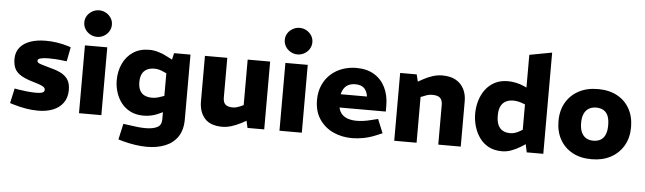

<svg xmlns="http://www.w3.org/2000/svg" viewBox="-56 -1018 4885 1455"><g transform="rotate(5 2386.5 -290.5)"><path d="M249 8Q204 8 157 0Q110 -8 63 -22L34 -31L59 -144L85 -139Q123 -133 158 -129.5Q193 -126 226 -126Q256 -126 271.5 -132.5Q287 -139 287 -154Q287 -163 281 -170Q275 -177 257.5 -185Q240 -193 205 -203Q141 -221 104.5 -242Q68 -263 53 -293Q38 -323 38 -369Q39 -421 67.5 -455.5Q96 -490 146 -507.5Q196 -525 264 -525Q306 -525 349.5 -518.5Q393 -512 438 -498L455 -492L434 -384L413 -386Q376 -391 346.5 -392.5Q317 -394 296 -394Q257 -394 235 -388Q213 -382 213 -370Q213 -360 219.5 -354.5Q226 -349 248.5 -342Q271 -335 317 -322Q374 -308 407 -287.5Q440 -267 454.5 -238.5Q469 -210 469 -169Q469 -110 440.5 -70.5Q412 -31 363 -11.5Q314 8 249 8Z M561 0V-516H731V0ZM646 -588Q618 -588 593.5 -602Q569 -616 555 -639Q541 -662 541 -689Q541 -717 555 -739.5Q569 -762 593.5 -776Q618 -790 646 -790Q675 -790 699 -776Q723 -762 737 -739.5Q751 -717 751 -689Q751 -662 737 -639Q723 -616 699 -602Q675 -588 646 -588Z M1095 209Q1053 209 1006 202Q959 195 914 183L876 172L903 51L940 56Q973 61 1007.5 65Q1042 69 1072 69Q1128 69 1161 52.5Q1194 36 1194 -8V-63L1170 -52Q1142 -38 1111 -31Q1080 -24 1051 -24Q993 -24 950.5 -45Q908 -66 880 -102Q852 -138 838 -183Q824 -228 824 -274Q824 -343 850.5 -400Q877 -457 927.5 -491Q978 -525 1051 -525Q1084 -525 1120 -514.5Q1156 -504 1187 -487L1228 -466L1239 -516H1364V-24Q1364 57 1329.5 108.5Q1295 160 1234 184.5Q1173 209 1095 209ZM996 -275Q996 -236 1009 -211.5Q1022 -187 1046 -176Q1070 -165 1103 -165Q1118 -165 1135 -168.5Q1152 -172 1168 -178L1194 -187V-359L1169 -370Q1152 -378 1135 -382Q1118 -386 1102 -386Q1067 -386 1043 -373Q1019 -360 1007.5 -335.5Q996 -311 996 -275Z M1651 8Q1560 8 1517 -41Q1474 -90 1474 -170V-516H1644V-215Q1644 -177 1662 -161Q1680 -145 1717 -145Q1732 -145 1745 -148.5Q1758 -152 1771 -157L1799 -170V-516H1970V0H1843L1822 -91L1855 -67L1793 -33Q1756 -14 1720.5 -3Q1685 8 1651 8Z M2086 0V-516H2256V0ZM2171 -588Q2143 -588 2118.5 -602Q2094 -616 2080 -639Q2066 -662 2066 -689Q2066 -717 2080 -739.5Q2094 -762 2118.5 -776Q2143 -790 2171 -790Q2200 -790 2224 -776Q2248 -762 2262 -739.5Q2276 -717 2276 -689Q2276 -662 2262 -639Q2248 -616 2224 -602Q2200 -588 2171 -588Z M2638 8Q2559 8 2493.5 -22.5Q2428 -53 2388.5 -112.5Q2349 -172 2349 -257Q2349 -321 2371.5 -371Q2394 -421 2432.5 -455.5Q2471 -490 2521 -507.5Q2571 -525 2626 -525Q2706 -525 2761.5 -491.5Q2817 -458 2846.5 -398Q2876 -338 2876 -258V-215H2524Q2531 -183 2550 -163.5Q2569 -144 2597.5 -135Q2626 -126 2662 -126Q2687 -126 2715.5 -130Q2744 -134 2774 -142L2823 -154L2866 -49L2818 -29Q2773 -10 2727 -1Q2681 8 2638 8ZM2524 -316H2724Q2718 -358 2695 -379.5Q2672 -401 2629 -401Q2602 -401 2580.5 -392Q2559 -383 2545 -364Q2531 -345 2524 -316Z M2959 0V-516H3085L3098 -462L3132 -481Q3168 -501 3205 -513Q3242 -525 3279 -525Q3343 -525 3383.5 -501.5Q3424 -478 3444.5 -437.5Q3465 -397 3465 -346V0H3294V-302Q3294 -336 3277 -354Q3260 -372 3216 -372Q3200 -372 3185.5 -368.5Q3171 -365 3156 -358L3129 -348V0Z M3779 8Q3720 8 3677.5 -14.5Q3635 -37 3607.5 -75.5Q3580 -114 3566 -161.5Q3552 -209 3552 -258Q3552 -309 3566 -356.5Q3580 -404 3608 -442Q3636 -480 3678.5 -502.5Q3721 -525 3779 -525Q3806 -525 3839 -518.5Q3872 -512 3900 -499L3922 -489V-738L4093 -770V0H3967L3954 -61L3923 -41Q3888 -19 3851.5 -5.5Q3815 8 3779 8ZM3724 -259Q3724 -216 3736 -188.5Q3748 -161 3771.5 -147.5Q3795 -134 3829 -134Q3844 -134 3861 -138.5Q3878 -143 3896 -153L3922 -168V-361L3894 -371Q3880 -376 3863.5 -379Q3847 -382 3831 -382Q3799 -382 3775 -369.5Q3751 -357 3737.5 -330.5Q3724 -304 3724 -259Z M4461 9Q4375 9 4314 -24.5Q4253 -58 4219.5 -118Q4186 -178 4186 -258Q4186 -339 4221 -399Q4256 -459 4318 -492Q4380 -525 4464 -525Q4549 -525 4610.5 -491.5Q4672 -458 4705 -398Q4738 -338 4738 -258Q4738 -178 4703 -118Q4668 -58 4606 -24.5Q4544 9 4461 9ZM4462 -132Q4494 -132 4517 -145.5Q4540 -159 4552 -187Q4564 -215 4564 -258Q4564 -302 4552.5 -329.5Q4541 -357 4518 -370.5Q4495 -384 4462 -384Q4431 -384 4407.5 -370.5Q4384 -357 4371 -329.5Q4358 -302 4358 -258Q4358 -215 4371 -187Q4384 -159 4407 -145.5Q4430 -132 4462 -132Z"/></g></svg>

Font: REM Medium
Style: Bold
Weight: 700
Version: Version 1.005;gftools[0.9.28]